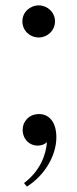

<svg xmlns="http://www.w3.org/2000/svg" viewBox="-20 -530 287 712"><path d="M124 -391C91 -391 63 -416 63 -451C63 -485 91 -510 124 -510C155 -510 184 -485 184 -451C184 -416 155 -391 124 -391ZM64 -49C64 -79 87 -107 125 -107C163 -107 189 -76 189 -21C189 44 149 118 80 162L69 149C128 105 151 44 154 -3C145 6 133 10 119 10C90 10 64 -13 64 -49Z"/></svg>

Font: Ortica Linear
Style: Regular
Weight: 400
Designer: Benedetta Bovani
Foundry: Collletttivo
Version: Version 2.000;Glyphs 3.1.2 (3151)